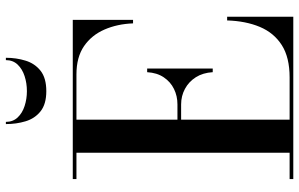

<svg xmlns="http://www.w3.org/2000/svg" viewBox="-202 -816 1018 653"><g transform="rotate(-90 306.5 -489.0)"><path d="M24.5 0V-12.5H114V-737.5H24.5V-750H566V-545H554Q552 -598.5 533 -642.2Q514 -686 476.5 -711.8Q439 -737.5 380.5 -737.5H226.5V-12.5H370Q438.5 -12.5 480.2 -39.2Q522 -66 542 -113.8Q562 -161.5 564 -225H576.5V0ZM388 -274Q386 -307.5 370.8 -331.5Q355.5 -355.5 331.2 -368.5Q307 -381.5 278.5 -381.5H195.5V-394H278.5Q307 -394 331 -405.8Q355 -417.5 370.5 -440.5Q386 -463.5 388 -497H400.5V-274ZM323.5 -840Q279.5 -840 255 -859.5Q230.5 -879 221 -910.5Q211.5 -942 211.5 -977.5H219Q219 -953.5 234 -937.5Q249 -921.5 273 -913.8Q297 -906 323.5 -906Q350.5 -906 374.5 -913.8Q398.5 -921.5 413.8 -937.5Q429 -953.5 429 -977.5H437Q437 -942 427.2 -910.5Q417.5 -879 392.8 -859.5Q368 -840 323.5 -840Z"/></g></svg>

Font: Bodoni Moda 18pt Medium
Style: Regular
Weight: 500
Designer: Owen Earl
Foundry: indestructible type
Version: Version 2.004